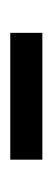

<svg xmlns="http://www.w3.org/2000/svg" viewBox="119 -470 104 383"><g transform="rotate(90 171.5 -279.0)"><path d="M46 -247H299V-311H46Z"/></g></svg>

Font: Noto Sans CJK JP DemiLight
Style: Regular
Weight: 350
Designer: Ryoko NISHIZUKA (kana & ideographs); Paul D. Hunt (Latin, Greek & Cyrillic); Wenlong ZHANG (bopomofo); Sandoll Communica
Foundry: Adobe Systems Incorporated
Version: Version 1.004;PS 1.004;hotconv 1.0.82;makeotf.lib2.5.63406